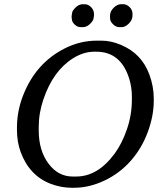

<svg xmlns="http://www.w3.org/2000/svg" viewBox="-20 -889 758 917"><path d="M343.8 -45.9Q447.3 -45.9 527.8 -155.8Q562.5 -202.6 586.2 -271.5Q609.9 -340.3 609.9 -414.1V-422.9Q609.9 -424.3 609.9 -426.3Q609.9 -473.1 596.7 -514.6Q556.6 -642.1 439.5 -642.1H431.2Q378.9 -642.1 329.1 -610.8Q233.9 -551.3 187.5 -415Q165 -349.6 165 -282.7V-266.1Q165 -170.4 211.2 -108.2Q257.3 -45.9 327.1 -45.9ZM374.5 -868.7H385.3Q401.4 -868.7 415.3 -854.7Q429.2 -840.8 429.2 -819.3L428.7 -817.4V-814L427.2 -803.7Q427.2 -792 410.9 -775.6Q394.5 -759.3 376 -759.3H365.7Q349.1 -759.3 336.4 -772Q323.7 -784.7 323.7 -794.9Q322.8 -797.9 322.8 -799.8L321.8 -808.6L322.3 -810.1V-813.5L324.2 -825.7Q324.2 -836.4 340.3 -852.5Q356.4 -868.7 374.5 -868.7ZM612.8 -823.7V-814.9Q612.8 -793.9 595.5 -776.6Q578.1 -759.3 560.5 -759.3H550.3Q533.7 -759.3 519.8 -773.2Q505.9 -787.1 505.9 -799.8L505.4 -806.6V-813.5Q505.4 -834.5 522.7 -851.8Q540 -869.1 559.1 -869.1H567.9Q585 -869.1 598.9 -855.2Q612.8 -841.3 612.8 -823.7ZM441.9 -694.8H463.9Q464.8 -694.8 465.8 -694.8Q510.7 -694.8 559.6 -673.8Q656.7 -632.3 692.9 -534.2Q714.4 -477.1 714.4 -418V-407.2Q714.4 -336.4 686 -259Q657.7 -181.6 605 -121.6Q552.2 -61.5 479.5 -26.9Q406.7 7.8 333.5 7.8H322.3Q272.5 7.8 223.1 -10.7Q120.6 -49.3 78.6 -163.1Q61 -210.9 61 -269.5V-280.3Q61 -357.9 90.3 -433.1Q149.9 -586.4 287.1 -656.7Q361.3 -694.8 441.9 -694.8Z"/></svg>

Font: Averia Serif Libre
Style: Italic
Weight: 400
Italic angle: -7.90001°
Version: Version 1.002